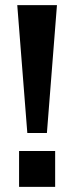

<svg xmlns="http://www.w3.org/2000/svg" viewBox="-20 -725 288 745"><path d="M86 -209 47 -705H201L162 -209ZM54 0V-139H194V0Z"/></svg>

Font: Nunito Sans
Style: Bold
Weight: 700
Designer: Vernon Adams
Foundry: Vernon Adams
Version: Version 3.101; ttfautohint (v1.8.4.7-5d5b);gftools[0.9.27]